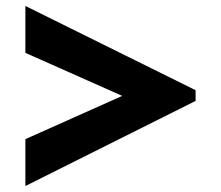

<svg xmlns="http://www.w3.org/2000/svg" viewBox="-20 -632 740 643"><path d="M635 -294 65 -9V-166L524 -371L635 -330ZM635 -294 524 -251 65 -455V-612L635 -330Z"/></svg>

Font: BioRhyme SemiExpanded ExtraBold
Style: Regular
Weight: 800
Width: 6
Designer: Aoife Mooney
Foundry: Aoife Mooney Type
Version: Version 1.600;gftools[0.9.33]